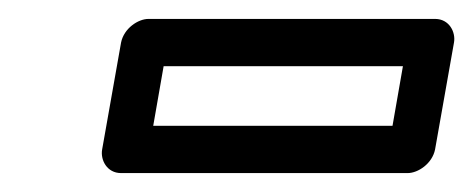

<svg xmlns="http://www.w3.org/2000/svg" viewBox="-20 -406 500 203"><path d="M395 -273H142L153 -336H406ZM411 -223C422 -223 437 -233 440 -248L460 -361C462 -372 455 -386 440 -386H137C126 -386 111 -376 108 -361L88 -248C86 -237 93 -223 108 -223Z"/></svg>

Font: Asimov
Style: WidOuIt
Weight: 500
Designer: Google
Version: Version 2.000980; 2014